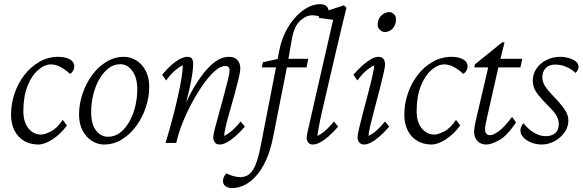

<svg xmlns="http://www.w3.org/2000/svg" viewBox="-20 -702 2864 943"><path d="M230.5 -385.7Q199.2 -385.7 167.5 -358.4Q135.7 -331.1 115.2 -279.8Q94.7 -228.5 94.7 -156.2Q94.7 -102.5 119.6 -71.8Q144.5 -41 181.6 -41Q199.2 -41 229.5 -56.2Q259.8 -71.3 288.1 -113.3L308.6 -85.9Q278.3 -43.9 238.8 -18.1Q199.2 7.8 168 7.8Q128.9 7.8 98.6 -9.8Q68.4 -27.3 51.3 -60.5Q34.2 -93.8 34.2 -138.7Q34.2 -191.4 51.3 -242.2Q68.4 -293 99.6 -333.5Q130.9 -374 173.3 -398.4Q215.8 -422.9 266.6 -422.9Q300.8 -422.9 322.8 -410.6Q344.7 -398.4 344.7 -376Q344.7 -365.2 339.8 -356Q335 -346.7 324.2 -338.9Q299.8 -361.3 276.4 -373.5Q252.9 -385.7 230.5 -385.7Z M491.2 7.8Q460 7.8 431.6 -9.8Q403.3 -27.3 385.7 -60.5Q368.2 -93.8 368.2 -138.7Q368.2 -189.5 384.8 -239.7Q401.4 -290 431.2 -331.5Q460.9 -373 501.5 -397.9Q542 -422.9 588.9 -422.9Q621.1 -422.9 649.4 -405.3Q677.7 -387.7 695.3 -355Q712.9 -322.3 712.9 -276.4Q712.9 -225.6 696.3 -175.3Q679.7 -125 649.4 -83.5Q619.1 -42 578.6 -17.1Q538.1 7.8 491.2 7.8ZM509.8 -30.3Q543.9 -30.3 570.3 -50.8Q596.7 -71.3 615.7 -105.5Q634.8 -139.6 644.5 -180.7Q654.3 -221.7 654.3 -262.7Q654.3 -320.3 629.9 -353.5Q605.5 -386.7 571.3 -386.7Q538.1 -386.7 511.7 -365.7Q485.4 -344.7 466.3 -310.5Q447.3 -276.4 437.5 -234.9Q427.7 -193.4 427.7 -151.4Q427.7 -91.8 451.7 -61Q475.6 -30.3 509.8 -30.3Z M1058.6 7.8Q1043 7.8 1035.2 -2.4Q1027.3 -12.7 1027.3 -27.3Q1027.3 -39.1 1035.6 -71.3Q1043.9 -103.5 1055.7 -146Q1067.4 -188.5 1079.1 -231.4Q1090.8 -274.4 1099.1 -308.6Q1107.4 -342.8 1107.4 -357.4Q1107.4 -377.9 1085.9 -377.9Q1063.5 -377.9 1035.6 -353.5Q1007.8 -329.1 979 -288.6Q950.2 -248 923.3 -198.2Q896.5 -148.4 876 -97.2Q855.5 -45.9 845.7 0H793Q810.5 -57.6 826.2 -116.2Q841.8 -174.8 853.5 -227.1Q865.2 -279.3 871.6 -319.8Q877.9 -360.4 877.9 -381.8Q855.5 -370.1 835.4 -352.1Q815.4 -334 795.9 -306.6L776.4 -335Q800.8 -364.3 823.2 -383.8Q845.7 -403.3 865.7 -413.1Q885.7 -422.9 900.4 -422.9Q917 -422.9 922.9 -413.6Q928.7 -404.3 928.7 -387.7Q928.7 -370.1 924.8 -341.3Q920.9 -312.5 910.2 -264.6Q899.4 -216.8 878.9 -140.6H869.1Q886.7 -186.5 912.1 -235.4Q937.5 -284.2 968.3 -327.1Q999 -370.1 1033.7 -396.5Q1068.4 -422.9 1105.5 -422.9Q1131.8 -422.9 1146 -407.2Q1160.2 -391.6 1160.2 -366.2Q1160.2 -350.6 1152.3 -317.4Q1144.5 -284.2 1132.8 -241.7Q1121.1 -199.2 1108.9 -157.2Q1096.7 -115.2 1088.9 -82Q1081.1 -48.8 1081.1 -34.2Q1103.5 -45.9 1123 -63.5Q1142.6 -81.1 1162.1 -105.5L1182.6 -80.1Q1158.2 -51.8 1135.7 -32.2Q1113.3 -12.7 1093.8 -2.4Q1074.2 7.8 1058.6 7.8Z M1265.6 -371.1 1271.5 -396.5 1347.7 -413.1H1395.5H1494.1L1485.4 -371.1ZM1551.8 -681.6Q1571.3 -681.6 1582.5 -672.4Q1593.8 -663.1 1593.8 -646.5Q1593.8 -636.7 1589.8 -627.9Q1585.9 -619.1 1575.2 -609.4Q1562.5 -617.2 1545.9 -622.1Q1529.3 -627 1514.6 -627Q1483.4 -627 1454.1 -600.1Q1424.8 -573.2 1414.1 -512.7L1396.5 -413.1L1391.6 -383.8L1320.3 -23.4Q1307.6 39.1 1286.6 85Q1265.6 130.9 1238.8 161.1Q1211.9 191.4 1181.6 206.5Q1151.4 221.7 1120.1 221.7Q1099.6 221.7 1087.4 212.4Q1075.2 203.1 1075.2 187.5Q1075.2 176.8 1079.1 168Q1083 159.2 1091.8 149.4Q1106.4 157.2 1125 162.6Q1143.6 168 1159.2 168Q1184.6 168 1202.6 154.8Q1220.7 141.6 1234.9 107.9Q1249 74.2 1260.7 12.7L1351.6 -453.1Q1360.4 -500 1380.4 -541.5Q1400.4 -583 1428.2 -614.3Q1456.1 -645.5 1487.8 -663.6Q1519.5 -681.6 1551.8 -681.6ZM1516.6 7.8Q1501 7.8 1493.7 -2Q1486.3 -11.7 1486.3 -24.4Q1486.3 -34.2 1490.7 -54.7Q1495.1 -75.2 1503.4 -110.8Q1511.7 -146.5 1523.4 -199.2L1616.2 -604.5L1545.9 -614.3L1549.8 -636.7L1668.9 -675.8L1681.6 -664.1Q1672.9 -627.9 1662.6 -586.4Q1652.3 -544.9 1637.7 -481.4L1561.5 -154.3Q1557.6 -136.7 1552.7 -113.3Q1547.9 -89.8 1543.9 -68.4Q1540 -46.9 1539.1 -34.2Q1561.5 -45.9 1581.1 -63.5Q1600.6 -81.1 1620.1 -105.5L1640.6 -80.1Q1616.2 -51.8 1593.8 -32.2Q1571.3 -12.7 1551.8 -2.4Q1532.2 7.8 1516.6 7.8Z M1768.6 7.8Q1752.9 7.8 1744.6 -2.4Q1736.3 -12.7 1736.3 -27.3Q1736.3 -41 1744.6 -75.7Q1752.9 -110.4 1764.6 -155.3Q1776.4 -200.2 1788.6 -246.1Q1800.8 -292 1809.1 -328.6Q1817.4 -365.2 1817.4 -380.9Q1795.9 -370.1 1775.4 -352.1Q1754.9 -334 1735.4 -306.6L1715.8 -335Q1740.2 -363.3 1762.7 -382.8Q1785.2 -402.3 1804.2 -412.6Q1823.2 -422.9 1838.9 -422.9Q1854.5 -422.9 1862.8 -413.1Q1871.1 -403.3 1871.1 -385.7Q1871.1 -372.1 1862.8 -336.9Q1854.5 -301.8 1842.8 -255.9Q1831.1 -210 1818.8 -164.6Q1806.6 -119.1 1798.3 -83.5Q1790 -47.9 1790 -34.2Q1812.5 -45.9 1832 -63.5Q1851.6 -81.1 1871.1 -105.5L1891.6 -80.1Q1867.2 -51.8 1844.7 -32.2Q1822.3 -12.7 1802.7 -2.4Q1783.2 7.8 1768.6 7.8ZM1870.1 -544.9Q1857.4 -544.9 1846.2 -555.2Q1835 -565.4 1835 -580.1Q1835 -600.6 1843.8 -614.3Q1852.5 -627.9 1865.7 -635.3Q1878.9 -642.6 1892.6 -642.6Q1904.3 -642.6 1914.6 -632.8Q1924.8 -623 1924.8 -608.4Q1924.8 -586.9 1916.5 -572.8Q1908.2 -558.6 1896 -551.8Q1883.8 -544.9 1870.1 -544.9Z M2162.1 -385.7Q2130.9 -385.7 2099.1 -358.4Q2067.4 -331.1 2046.9 -279.8Q2026.4 -228.5 2026.4 -156.2Q2026.4 -102.5 2051.3 -71.8Q2076.2 -41 2113.3 -41Q2130.9 -41 2161.1 -56.2Q2191.4 -71.3 2219.7 -113.3L2240.2 -85.9Q2210 -43.9 2170.4 -18.1Q2130.9 7.8 2099.6 7.8Q2060.5 7.8 2030.3 -9.8Q2000 -27.3 1982.9 -60.5Q1965.8 -93.8 1965.8 -138.7Q1965.8 -191.4 1982.9 -242.2Q2000 -293 2031.2 -333.5Q2062.5 -374 2105 -398.4Q2147.5 -422.9 2198.2 -422.9Q2232.4 -422.9 2254.4 -410.6Q2276.4 -398.4 2276.4 -376Q2276.4 -365.2 2271.5 -356Q2266.6 -346.7 2255.9 -338.9Q2231.4 -361.3 2208 -373.5Q2184.6 -385.7 2162.1 -385.7Z M2514.6 -100.6Q2469.7 -34.2 2431.2 -13.2Q2392.6 7.8 2368.2 7.8Q2340.8 7.8 2324.7 -9.8Q2308.6 -27.3 2308.6 -54.7Q2308.6 -65.4 2310.5 -78.1Q2312.5 -90.8 2317.4 -112.3L2377.9 -371.1H2309.6L2312.5 -385.7L2446.3 -494.1H2458L2432.6 -392.6L2370.1 -116.2Q2366.2 -98.6 2364.3 -87.9Q2362.3 -77.1 2362.3 -67.4Q2362.3 -38.1 2387.7 -38.1Q2402.3 -38.1 2429.2 -57.1Q2456.1 -76.2 2495.1 -127.9ZM2403.3 -371.1 2413.1 -413.1H2544.9L2536.1 -371.1Z M2640.6 7.8Q2614.3 7.8 2590.3 -1.5Q2566.4 -10.7 2551.3 -26.4Q2536.1 -42 2536.1 -60.5Q2536.1 -71.3 2540 -80.1Q2543.9 -88.9 2550.8 -96.7Q2576.2 -65.4 2604.5 -49.3Q2632.8 -33.2 2660.2 -33.2Q2689.5 -33.2 2707 -48.3Q2724.6 -63.5 2724.6 -93.8Q2724.6 -111.3 2714.4 -131.3Q2704.1 -151.4 2675.8 -178.7Q2641.6 -212.9 2624.5 -234.9Q2607.4 -256.8 2602.1 -272.9Q2596.7 -289.1 2596.7 -304.7Q2596.7 -337.9 2614.3 -364.3Q2631.8 -390.6 2662.6 -406.7Q2693.4 -422.9 2732.4 -422.9Q2752.9 -422.9 2773.4 -417Q2793.9 -411.1 2807.6 -400.4Q2821.3 -389.6 2821.3 -375Q2821.3 -365.2 2817.9 -358.4Q2814.5 -351.6 2806.6 -343.8Q2786.1 -363.3 2760.3 -374Q2734.4 -384.8 2707 -384.8Q2676.8 -384.8 2660.2 -367.7Q2643.6 -350.6 2643.6 -322.3Q2643.6 -310.5 2647.9 -297.4Q2652.3 -284.2 2664.1 -268.6Q2675.8 -252.9 2695.3 -232.4Q2727.5 -199.2 2743.7 -177.7Q2759.8 -156.2 2765.6 -141.1Q2771.5 -126 2771.5 -109.4Q2771.5 -78.1 2752.4 -51.3Q2733.4 -24.4 2703.1 -8.3Q2672.9 7.8 2640.6 7.8Z"/></svg>

Font: Crimson Pro ExtraLight
Style: Italic
Weight: 250
Italic angle: -12°
Designer: Jacques Le Bailly
Foundry: Baron von Fonthausen
Version: Version 1.003